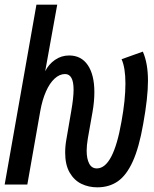

<svg xmlns="http://www.w3.org/2000/svg" viewBox="-39 -790 659 822"><path d="M240 -136.5Q240 -165.5 245.5 -195L266 -314.5Q276 -371.5 276 -406Q276 -473 239.5 -473Q216 -473 194.8 -453.5Q173.5 -434 157.8 -398.2Q142 -362.5 133.5 -315L78 0H-19L117 -770H206L154.5 -485Q169 -514.5 196.2 -533.5Q223.5 -552.5 257 -552.5Q309 -552.5 337 -511Q365 -469.5 365 -395.5Q365 -355 357 -310L337 -197Q332 -167 332 -145Q332 -110.5 342.8 -89.8Q353.5 -69 375.5 -69Q446 -69 481 -269Q498 -362 498 -432.5Q498 -500 481.5 -536.5L572.5 -569Q594.5 -519.5 594.5 -444Q594.5 -372 574 -259Q556.5 -158.5 529.5 -99Q502.5 -39.5 465.5 -13.8Q428.5 12 377.5 12Q340.5 12 309.5 -3Q278.5 -18 259.2 -51.2Q240 -84.5 240 -136.5Z"/></svg>

Font: JuliaMono SemiBoldItalic
Style: Regular
Weight: 600
Italic angle: -9°
Monospace: yes
Designer: cormullion
Foundry: corm
Version: Version 0.049; ttfautohint (v1.8.4)